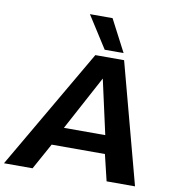

<svg xmlns="http://www.w3.org/2000/svg" viewBox="-134 -1023 1017 1111"><g transform="rotate(10 374.5 -468.0)"><path d="M-36 0 376 -708H545L734 0H567L530 -154H217L132 0ZM270 -262H513L442 -582ZM424 -748 304 -936H437L535 -748Z"/></g></svg>

Font: Georama Extended SemiBold
Style: Italic
Weight: 600
Width: 7
Italic angle: -9°
Designer: Jean-Baptiste Levee
Foundry: Production Type
Version: Version 1.000